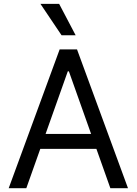

<svg xmlns="http://www.w3.org/2000/svg" viewBox="-20 -986 716 1006"><path d="M117.9 0 191.1 -206H485.1L558.2 0H650.6L383.5 -727.3H292.6L25.6 0ZM191.8 -965.9 302.6 -801.1H376.4L289.8 -965.9ZM218.8 -284.1 335.2 -612.2H340.9L457.4 -284.1Z"/></svg>

Font: Margiela Sans
Style: Regular
Weight: 400
Designer: Stefan Endress, Andreas Faust
Version: Version 1.100;FEAKit 1.0